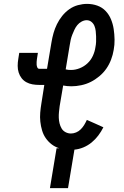

<svg xmlns="http://www.w3.org/2000/svg" viewBox="-20 -763 640 988"><path d="M237 205 271 0H285Q263 -7 245.5 -20.5Q228 -34 215.5 -52Q203 -70 196.5 -92Q190 -114 187.5 -137Q185 -160 187 -183.5Q189 -207 193 -231L208 -326H182Q164 -326 147 -329Q130 -332 115.5 -340Q101 -348 91 -361Q81 -374 76 -390Q71 -406 71 -424Q71 -442 74 -459L79 -491H175L170 -459Q169 -452 168.5 -444.5Q168 -437 168.5 -430Q169 -423 172 -416Q175 -409 182 -409H222L245 -546Q249 -570 255.5 -593Q262 -616 273 -638.5Q284 -661 300 -681Q316 -701 336.5 -715.5Q357 -730 381 -736.5Q405 -743 428 -743Q456 -743 481 -734Q506 -725 523.5 -706.5Q541 -688 551 -664Q561 -640 565 -613.5Q569 -587 569.5 -559.5Q570 -532 565 -506Q561 -481 551.5 -456Q542 -431 527 -409.5Q512 -388 491 -370.5Q470 -353 447 -341.5Q424 -330 398 -324.5Q372 -319 348 -319Q337 -319 326 -320Q315 -321 305 -323L287 -217Q285 -202 283.5 -187Q282 -172 282.5 -157Q283 -142 286.5 -128Q290 -114 297 -102Q304 -90 317 -83Q330 -76 345 -76Q358 -76 371.5 -81.5Q385 -87 395.5 -97.5Q406 -108 413.5 -120.5Q421 -133 427 -146L470 -127L512 -108Q501 -86 486 -66Q471 -46 451.5 -30Q432 -14 409 -4.5Q386 5 363 7L330 205ZM346 -403Q368 -403 390.5 -412Q413 -421 430.5 -437.5Q448 -454 458 -476Q468 -498 471 -520Q474 -534 474.5 -548Q475 -562 474.5 -576Q474 -590 472.5 -603.5Q471 -617 466 -629.5Q461 -642 450.5 -650.5Q440 -659 426 -659Q413 -659 400 -652Q387 -645 378 -634Q369 -623 363 -610Q357 -597 352 -584.5Q347 -572 344 -559Q341 -546 339 -532L318 -406Q325 -404 332 -403.5Q339 -403 346 -403Z"/></svg>

Font: Iosevka Slab Medium Extended
Style: Italic
Weight: 500
Width: 7
Italic angle: -9°
Monospace: yes
Designer: Belleve Invis
Foundry: Belleve Invis
Version: Version 11.1.0; ttfautohint (v1.8.3)